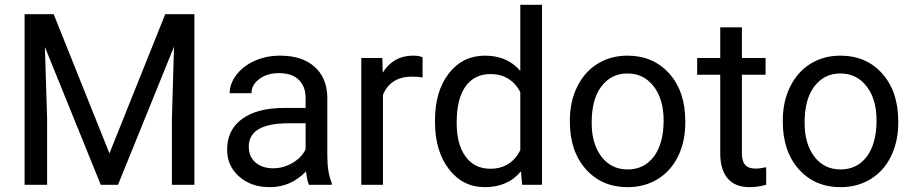

<svg xmlns="http://www.w3.org/2000/svg" viewBox="-20 -770 3808 800"><path d="M203.6 -710.9 436 -130.9 668.5 -710.9H790V0H696.3V-276.9L705.1 -575.7L471.7 0H399.9L167 -574.2L176.3 -276.9V0H82.5V-710.9Z M1267.6 0Q1259.8 -15.6 1254.9 -55.7Q1191.9 9.8 1104.5 9.8Q1026.4 9.8 976.3 -34.4Q926.3 -78.6 926.3 -146.5Q926.3 -229 989 -274.7Q1051.8 -320.3 1165.5 -320.3H1253.4V-361.8Q1253.4 -409.2 1225.1 -437.3Q1196.8 -465.3 1141.6 -465.3Q1093.3 -465.3 1060.5 -440.9Q1027.8 -416.5 1027.8 -381.8H937Q937 -421.4 965.1 -458.3Q993.2 -495.1 1041.3 -516.6Q1089.4 -538.1 1147 -538.1Q1238.3 -538.1 1290 -492.4Q1341.8 -446.8 1343.8 -366.7V-123.5Q1343.8 -50.8 1362.3 -7.8V0ZM1117.7 -68.8Q1160.2 -68.8 1198.2 -90.8Q1236.3 -112.8 1253.4 -147.9V-256.3H1182.6Q1016.6 -256.3 1016.6 -159.2Q1016.6 -116.7 1044.9 -92.8Q1073.2 -68.8 1117.7 -68.8Z M1740.7 -447.3Q1720.2 -450.7 1696.3 -450.7Q1607.4 -450.7 1575.7 -375V0H1485.4V-528.3H1573.2L1574.7 -467.3Q1619.1 -538.1 1700.7 -538.1Q1727.1 -538.1 1740.7 -531.2Z M1792.5 -268.6Q1792.5 -390.1 1850.1 -464.1Q1907.7 -538.1 2001 -538.1Q2093.8 -538.1 2147.9 -474.6V-750H2238.3V0H2155.3L2150.9 -56.6Q2096.7 9.8 2000 9.8Q1908.2 9.8 1850.3 -65.4Q1792.5 -140.6 1792.5 -261.7ZM1882.8 -258.3Q1882.8 -168.5 1919.9 -117.7Q1957 -66.9 2022.5 -66.9Q2108.4 -66.9 2147.9 -144V-386.7Q2107.4 -461.4 2023.4 -461.4Q1957 -461.4 1919.9 -410.2Q1882.8 -358.9 1882.8 -258.3Z M2354.5 -269Q2354.5 -346.7 2385 -408.7Q2415.5 -470.7 2470 -504.4Q2524.4 -538.1 2594.2 -538.1Q2702.1 -538.1 2768.8 -463.4Q2835.4 -388.7 2835.4 -264.6V-258.3Q2835.4 -181.2 2805.9 -119.9Q2776.4 -58.6 2721.4 -24.4Q2666.5 9.8 2595.2 9.8Q2487.8 9.8 2421.1 -64.9Q2354.5 -139.6 2354.5 -262.7ZM2445.3 -258.3Q2445.3 -170.4 2486.1 -117.2Q2526.9 -64 2595.2 -64Q2664.1 -64 2704.6 -117.9Q2745.1 -171.9 2745.1 -269Q2745.1 -356 2703.9 -409.9Q2662.6 -463.9 2594.2 -463.9Q2527.3 -463.9 2486.3 -410.6Q2445.3 -357.4 2445.3 -258.3Z M3071.3 -656.2V-528.3H3169.9V-458.5H3071.3V-130.9Q3071.3 -99.1 3084.5 -83.3Q3097.7 -67.4 3129.4 -67.4Q3145 -67.4 3172.4 -73.2V0Q3136.7 9.8 3103 9.8Q3042.5 9.8 3011.7 -26.9Q2981 -63.5 2981 -130.9V-458.5H2884.8V-528.3H2981V-656.2Z M3241.7 -269Q3241.7 -346.7 3272.2 -408.7Q3302.7 -470.7 3357.2 -504.4Q3411.6 -538.1 3481.4 -538.1Q3589.4 -538.1 3656 -463.4Q3722.7 -388.7 3722.7 -264.6V-258.3Q3722.7 -181.2 3693.1 -119.9Q3663.6 -58.6 3608.6 -24.4Q3553.7 9.8 3482.4 9.8Q3375 9.8 3308.3 -64.9Q3241.7 -139.6 3241.7 -262.7ZM3332.5 -258.3Q3332.5 -170.4 3373.3 -117.2Q3414.1 -64 3482.4 -64Q3551.3 -64 3591.8 -117.9Q3632.3 -171.9 3632.3 -269Q3632.3 -356 3591.1 -409.9Q3549.8 -463.9 3481.4 -463.9Q3414.6 -463.9 3373.5 -410.6Q3332.5 -357.4 3332.5 -258.3Z"/></svg>

Font: Mardoto
Style: Regular
Weight: 400
Designer: Christian Robertson, Vahan Hovhannisyan
Foundry: Google
Version: Version 1.000